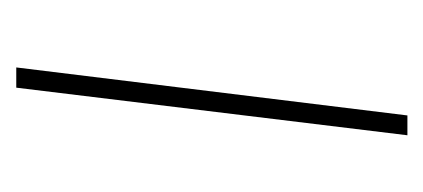

<svg xmlns="http://www.w3.org/2000/svg" viewBox="-166 -368 533 242"><g transform="rotate(-90 101.0 -246.5)"><path d="M137.5 -493 77 0H52L112 -493Z"/></g></svg>

Font: Lato Thin
Style: Italic
Weight: 200
Italic angle: -7°
Designer: Lukasz Dziedzic
Foundry: tyPoland Lukasz Dziedzic
Version: Version 2.007; 2014-02-27